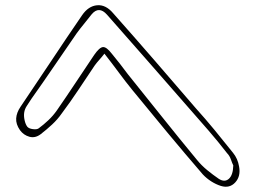

<svg xmlns="http://www.w3.org/2000/svg" viewBox="-20 -707 1040 730"><path d="M377 -503Q367 -490 357.5 -479.5Q348 -469 340 -458Q309 -412 278.5 -366Q248 -320 215 -276Q199 -253 178 -233.5Q157 -214 135 -197Q114 -181 92 -187Q70 -193 56 -212Q40 -235 41.5 -257Q43 -279 58 -301Q117 -388 175 -475.5Q233 -563 292 -649Q316 -684 349 -687Q382 -690 410 -657Q489 -568 567.5 -477.5Q646 -387 724 -296Q761 -255 796 -212.5Q831 -170 866 -126Q884 -104 889 -74Q896 -37 874.5 -13.5Q853 10 820 0Q801 -6 783 -17.5Q765 -29 751 -44Q683 -123 616 -203.5Q549 -284 483 -365Q457 -397 431.5 -431.5Q406 -466 377 -503ZM867 -78Q863 -86 858 -100.5Q853 -115 843 -125Q809 -169 773 -210.5Q737 -252 700 -294Q622 -384 543.5 -473Q465 -562 387 -651Q356 -686 328 -652Q315 -635 300.5 -617.5Q286 -600 272 -581Q229 -519 186.5 -456.5Q144 -394 100 -332Q92 -319 83 -306Q74 -293 72 -279Q70 -266 73.5 -250Q77 -234 84 -225Q90 -218 105 -216Q120 -214 127 -219Q146 -233 164 -250Q182 -267 196 -287Q232 -339 267.5 -392.5Q303 -446 338 -498Q358 -527 371.5 -528Q385 -529 405 -503Q421 -484 436 -464.5Q451 -445 466 -425Q532 -343 597 -261.5Q662 -180 729 -99Q746 -78 768 -60Q790 -42 812 -27Q834 -13 850 -27Q866 -41 867 -78Z"/></svg>

Font: Shizuru
Style: Regular
Weight: 400
Version: Version 1.000